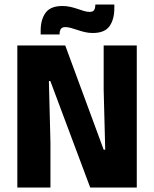

<svg xmlns="http://www.w3.org/2000/svg" viewBox="-20 -844 693 864"><path d="M58 -639.5H273.5L446.5 -170.5H453.5L446.5 -440.5V-639.5H595.5V0H386L206.5 -479.5H200L207 -203.5V0H58ZM397.5 -695.5Q379 -695.5 362 -699.5Q345 -703.5 329.5 -708.8Q314 -714 300 -718Q286 -722 274 -722Q260 -722 254.2 -714.2Q248.5 -706.5 248 -691V-689H163V-707Q163 -755.5 185 -786.2Q207 -817 261 -817Q280 -817 297.2 -813Q314.5 -809 329.5 -803.8Q344.5 -798.5 358 -794.5Q371.5 -790.5 383.5 -790.5Q398 -790.5 403.2 -798.2Q408.5 -806 409 -821.5V-823.5H494.5V-807Q494.5 -757 472.8 -726.2Q451 -695.5 397.5 -695.5Z"/></svg>

Font: Anek Malayalam Medium
Style: Bold
Weight: 700
Version: Version 1.003